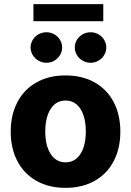

<svg xmlns="http://www.w3.org/2000/svg" viewBox="-20 -904 638 934"><path d="M32.2 -263.7Q32.2 -345.2 64.5 -407Q96.7 -468.8 157 -502.9Q217.3 -537.1 298.8 -537.1Q380.4 -537.1 440.7 -502.9Q501 -468.8 533.2 -407Q565.4 -345.2 565.4 -263.7Q565.4 -182.1 533.2 -120.4Q501 -58.6 440.7 -24.4Q380.4 9.8 298.8 9.8Q217.3 9.8 157 -24.4Q96.7 -58.6 64.5 -120.4Q32.2 -182.1 32.2 -263.7ZM397.5 -264.6Q397.5 -309.1 386 -343.3Q374.5 -377.4 352.5 -396.2Q330.6 -415 299.8 -415Q252.4 -415 226.3 -374Q200.2 -333 200.2 -264.6Q200.2 -196.3 226.3 -155.3Q252.4 -114.3 299.8 -114.3Q330.6 -114.3 352.5 -133.1Q374.5 -151.9 386 -186Q397.5 -220.2 397.5 -264.6ZM128.9 -672.9Q128.9 -692.9 139.2 -710Q149.4 -727.1 167.2 -737.1Q185.1 -747.1 206.1 -747.1Q226.6 -747.1 244.1 -737.1Q261.7 -727.1 272 -710Q282.2 -692.9 282.2 -672.9Q282.2 -653.3 272 -636.2Q261.7 -619.1 244.1 -608.9Q226.6 -598.6 206.1 -598.6Q185.1 -598.6 167.2 -608.9Q149.4 -619.1 139.2 -636.2Q128.9 -653.3 128.9 -672.9ZM343.8 -672.9Q343.8 -692.9 354 -710Q364.3 -727.1 382.1 -737.1Q399.9 -747.1 420.9 -747.1Q441.4 -747.1 459 -737.1Q476.6 -727.1 486.8 -710Q497.1 -692.9 497.1 -672.9Q497.1 -653.3 486.8 -636.2Q476.6 -619.1 459 -608.9Q441.4 -598.6 420.9 -598.6Q399.9 -598.6 382.1 -608.9Q364.3 -619.1 354 -636.2Q343.8 -653.3 343.8 -672.9ZM482.4 -800.8H142.6V-883.8H482.4Z"/></svg>

Font: Pretendard JP ExtraBold
Style: Regular
Weight: 800
Designer: Base glyphs from Inter by Rasmus Andersson; Hangeul glyphs from Noto Sans CJK(Source Han Sans) by Jang Soo-young and Kan
Foundry: Kil Hyung-jin
Version: Version 1.309